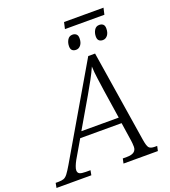

<svg xmlns="http://www.w3.org/2000/svg" viewBox="-227 -1090 1073 1212"><g transform="rotate(-20 309.5 -484.0)"><path d="M335 -924 345 -968H610L600 -924ZM357 -777Q341 -777 331.5 -785.5Q322 -794 322 -813Q322 -837 333.5 -856Q345 -875 367 -875Q382 -875 392 -866.5Q402 -858 402 -839Q402 -810 389 -793.5Q376 -777 357 -777ZM537 -777Q521 -777 511.5 -785.5Q502 -794 502 -813Q502 -837 513.5 -856Q525 -875 547 -875Q563 -875 572.5 -866.5Q582 -858 582 -839Q582 -810 569 -793.5Q556 -777 537 -777ZM-58 0 -52 -32H-34Q-11 -32 2.5 -37Q16 -42 29 -59Q42 -76 62 -110L415 -714H461L558 -101Q565 -56 575.5 -44Q586 -32 614 -32H630L623 0H392L399 -32H427Q490 -32 490 -78Q490 -88 489 -100Q488 -112 487 -118L468 -244H190L120 -124Q110 -106 103.5 -89Q97 -72 97 -62Q97 -45 109 -38.5Q121 -32 151 -32H182L176 0ZM328 -482 212 -283H463L434 -473Q428 -517 421.5 -562.5Q415 -608 414 -644Q398 -608 377 -569Q356 -530 328 -482Z"/></g></svg>

Font: Noto Serif Light
Style: Italic
Weight: 300
Italic angle: -12°
Designer: Monotype Design Team
Foundry: Monotype Imaging Inc.
Version: Version 2.013